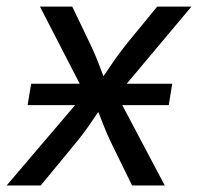

<svg xmlns="http://www.w3.org/2000/svg" viewBox="-34 -566 604 586"><path d="M50.3 -245.1 61 -310.5H491.7L481 -245.1ZM-13.7 0 253.9 -314 242.2 -246.6 87.9 -545.9H186.5L237.3 -439.9Q257.3 -398.9 270.3 -363.3Q283.2 -327.6 298.3 -294.4H252.4Q278.8 -327.6 302.2 -363.3Q325.7 -398.9 358.9 -439.9L445.8 -545.9H550.3L295.9 -242.7L306.2 -307.6L468.8 0H369.1L309.1 -122.6Q289.6 -162.6 276.9 -197Q264.2 -231.4 249 -263.2H295.4Q270 -231.4 247.3 -197Q224.6 -162.6 191.4 -122.6L90.3 0Z"/></svg>

Font: Inter Variable
Style: Italic
Weight: 400
Italic angle: -9.39999°
Designer: Rasmus Andersson
Foundry: rsms
Version: Version 4.001;git-9221beed3